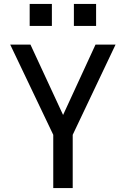

<svg xmlns="http://www.w3.org/2000/svg" viewBox="-20 -957 640 977"><path d="M251 0V-271L32 -730H135L301 -372L466 -730H568L350 -271V0ZM131 -937H244V-825H131ZM356 -937H469V-825H356Z"/></svg>

Font: Tiny Medium
Style: Regular
Weight: 500
Monospace: yes
Designer: Philipp Nurullin, Konstantin Bulenkov
Foundry: JetBrains
Version: Version 2.251; ttfautohint (v1.8.4.7-5d5b)